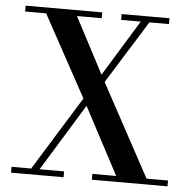

<svg xmlns="http://www.w3.org/2000/svg" viewBox="-51 -767 825 819"><g transform="rotate(5 361.0 -357.5)"><path d="M306 -342 116 -690H26V-715H354V-690H248L374 -450L521 -690H437V-715H642V-690H558L390 -420L604 -25H696V0H372V-25H474L322 -312L146 -25H251V0H26V-25H110Z"/></g></svg>

Font: Justus
Style: Oldstyle
Weight: 500
Version: Version 001.000